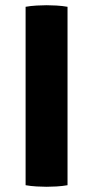

<svg xmlns="http://www.w3.org/2000/svg" viewBox="-20 -709 357 735"><path d="M78 -683Q97.5 -686.5 120.5 -687.8Q143.5 -689 158.5 -689Q174.5 -689 196.5 -687.8Q218.5 -686.5 238.5 -683V0Q218.5 3.5 196.5 4.8Q174.5 6 158.5 6Q143.5 6 120.5 4.8Q97.5 3.5 78 0Z"/></svg>

Font: Signika SC
Style: Bold
Weight: 700
Designer: Anna Giedryś
Foundry: Anna Giedryś
Version: Version 2.000; ttfautohint (v1.8.3) -l 8 -r 50 -G 200 -x 9 -